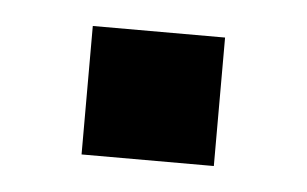

<svg xmlns="http://www.w3.org/2000/svg" viewBox="-27 -389 321 201"><g transform="rotate(5 133.5 -288.5)"><path d="M64 -221V-356H203V-221Z"/></g></svg>

Font: Chivo SemiBold
Style: Regular
Weight: 600
Designer: Hector Gatti
Foundry: Omnibus-Type
Version: Version 2.002